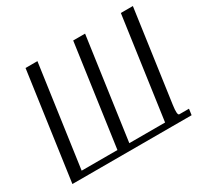

<svg xmlns="http://www.w3.org/2000/svg" viewBox="-153 -956 1223 1162"><g transform="rotate(-30 458.0 -375.0)"><path d="M897.5 -750 807.6 -110.4Q797.9 -42 813.5 -42Q813.5 -42 880.9 -42Q880.9 -42 875 0H42L147.5 -750H230.5L130.9 -42H380.9L480.5 -750Q480.5 -750 563.5 -750L463.9 -42H713.9L813.5 -750Q813.5 -750 897.5 -750Z"/></g></svg>

Font: okolaks
Style: RegularItalic
Weight: 500
Italic angle: -8°
Version: Version 000.6.0